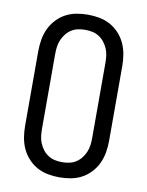

<svg xmlns="http://www.w3.org/2000/svg" viewBox="-85 -804 669 873"><g transform="rotate(10 250.0 -367.5)"><path d="M250 8Q223 8 196.5 3Q170 -2 147 -14.5Q124 -27 105.5 -47Q87 -67 76 -91Q65 -115 60.5 -141.5Q56 -168 56 -195V-540Q56 -567 60.5 -593.5Q65 -620 76 -644Q87 -668 105.5 -688Q124 -708 147 -720.5Q170 -733 196.5 -738Q223 -743 250 -743Q277 -743 303.5 -738Q330 -733 353 -720.5Q376 -708 394.5 -688Q413 -668 424 -644Q435 -620 439.5 -593.5Q444 -567 444 -540V-195Q444 -168 439.5 -141.5Q435 -115 424 -91Q413 -67 394.5 -47Q376 -27 353 -14.5Q330 -2 303.5 3Q277 8 250 8ZM250 -62Q267 -62 283.5 -65.5Q300 -69 314 -78Q328 -87 338.5 -100.5Q349 -114 355.5 -129.5Q362 -145 364 -161.5Q366 -178 366 -195V-540Q366 -557 364 -573.5Q362 -590 355.5 -605.5Q349 -621 338.5 -634.5Q328 -648 314 -657Q300 -666 283.5 -669.5Q267 -673 250 -673Q233 -673 216.5 -669.5Q200 -666 186 -657Q172 -648 161.5 -634.5Q151 -621 144.5 -605.5Q138 -590 136 -573.5Q134 -557 134 -540V-195Q134 -178 136 -161.5Q138 -145 144.5 -129.5Q151 -114 161.5 -100.5Q172 -87 186 -78Q200 -69 216.5 -65.5Q233 -62 250 -62Z"/></g></svg>

Font: Iosevka srxl
Style: Regular
Weight: 400
Monospace: yes
Designer: Belleve Invis
Foundry: Belleve Invis
Version: Version 33.0.1; ttfautohint (v1.8.3)